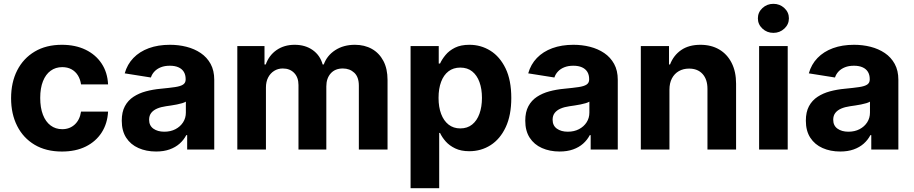

<svg xmlns="http://www.w3.org/2000/svg" viewBox="-20 -789 4821 1013"><path d="M306.6 10.5Q222.9 10.5 162.7 -25.2Q102.6 -61 70.6 -124.4Q38.5 -187.7 38.5 -270.7Q38.5 -354.5 70.8 -417.9Q103.2 -481.3 163.3 -517Q223.4 -552.7 306.2 -552.7Q377.6 -552.7 431.2 -526.8Q484.9 -500.9 516 -454Q547.2 -407 550.2 -343.8H407.6Q403.6 -371 390.8 -391.5Q378 -412 357.2 -423.4Q336.4 -434.8 308.4 -434.8Q273.3 -434.8 247.3 -415.8Q221.2 -396.9 206.7 -360.5Q192.2 -324.2 192.2 -272.5Q192.2 -220.6 206.5 -183.6Q220.8 -146.6 247 -127Q273.1 -107.4 308.4 -107.4Q347.5 -107.4 374.3 -132Q401.1 -156.6 407.6 -200.2H550.2Q546.9 -137.5 516.5 -90Q486 -42.5 432.8 -16Q379.5 10.5 306.6 10.5Z M803.6 10.4Q751.6 10.4 710.4 -8Q669.2 -26.3 645.8 -62.4Q622.4 -98.5 622.4 -152.3Q622.4 -198 638.9 -228.7Q655.4 -259.4 684.2 -278.3Q713 -297.2 749.8 -307.1Q786.5 -317 827.2 -320.7Q874.7 -325.3 903.8 -329.6Q932.8 -333.9 946.1 -342.9Q959.5 -352 959.5 -369.3V-371.7Q959.5 -394.2 949.8 -410Q940 -425.7 921.5 -433.9Q902.9 -442.2 876.1 -442.2Q848.9 -442.2 828.6 -434.1Q808.3 -426 795.1 -412Q781.8 -398 776.1 -380.1L638 -402Q651.3 -449.4 683.8 -483.1Q716.3 -516.8 765.3 -534.8Q814.3 -552.7 876.7 -552.7Q922.1 -552.7 964 -542.1Q1006 -531.4 1039 -509.1Q1072.1 -486.7 1091.3 -451.7Q1110.4 -416.7 1110.4 -368.2V0H967.5V-76H962.8Q949.5 -50.5 927.6 -31.1Q905.7 -11.7 874.9 -0.7Q844.1 10.4 803.6 10.4ZM846.8 -94.1Q880.2 -94.1 905.8 -107.5Q931.4 -120.9 946 -143.7Q960.6 -166.5 960.6 -194.9V-252.7Q953.8 -248.4 941.3 -244.6Q928.8 -240.8 913.4 -237.8Q898 -234.8 883 -232.5Q867.9 -230.3 855.6 -228.5Q828.7 -224.7 808.7 -216.1Q788.8 -207.4 777.7 -193.1Q766.7 -178.8 766.7 -157.4Q766.7 -126.3 789.2 -110.2Q811.7 -94.1 846.8 -94.1Z M1232.1 0V-545.9H1375.5V-448.8H1382.1Q1399.2 -497.2 1439.4 -525Q1479.5 -552.7 1534.5 -552.7Q1590.8 -552.7 1630.1 -524.7Q1669.3 -496.6 1682.3 -448.8H1688.2Q1705 -496 1748.8 -524.4Q1792.6 -552.7 1852.4 -552.7Q1903.3 -552.7 1942.1 -530.9Q1980.9 -509 2002.8 -467.6Q2024.7 -426.3 2024.7 -367V0H1873.3V-337.1Q1873.3 -382.7 1849.2 -405.2Q1825.1 -427.7 1789 -427.7Q1747.9 -427.7 1724.8 -401.6Q1701.7 -375.5 1701.7 -333.2V0H1554.8V-340.6Q1554.8 -380.6 1532 -404.2Q1509.3 -427.7 1472 -427.7Q1446.6 -427.7 1426.5 -415.1Q1406.3 -402.5 1394.7 -380.1Q1383.1 -357.7 1383.1 -327.3V0Z M2146.2 204.1V-545.9H2294.8V-453.7H2301.7Q2311.8 -476.1 2330.8 -499Q2349.7 -522 2380.5 -537.4Q2411.3 -552.7 2456.9 -552.7Q2517 -552.7 2567 -521.7Q2617.1 -490.6 2647.4 -428.3Q2677.6 -365.9 2677.6 -272.1Q2677.6 -181 2648.3 -118.3Q2619 -55.6 2568.8 -23.4Q2518.7 8.8 2456.2 8.8Q2412.4 8.8 2381.7 -6Q2351 -20.7 2331.5 -42.8Q2312.1 -64.9 2301.7 -87.5H2297.2V204.1ZM2408.5 -111.5Q2445.8 -111.5 2471.1 -132Q2496.5 -152.4 2509.6 -188.8Q2522.8 -225.2 2522.8 -272.5Q2522.8 -319.8 2509.7 -355.8Q2496.7 -391.8 2471.4 -412.1Q2446.2 -432.4 2408.5 -432.4Q2371.9 -432.4 2346.3 -412.8Q2320.7 -393.2 2307.3 -357.3Q2293.8 -321.4 2293.8 -272.5Q2293.8 -224.1 2307.4 -188Q2320.9 -151.9 2346.6 -131.7Q2372.3 -111.5 2408.5 -111.5Z M2932.5 10.4Q2880.5 10.4 2839.3 -8Q2798.1 -26.3 2774.7 -62.4Q2751.3 -98.5 2751.3 -152.3Q2751.3 -198 2767.8 -228.7Q2784.3 -259.4 2813.1 -278.3Q2841.9 -297.2 2878.7 -307.1Q2915.4 -317 2956.2 -320.7Q3003.6 -325.3 3032.7 -329.6Q3061.7 -333.9 3075 -342.9Q3088.4 -352 3088.4 -369.3V-371.7Q3088.4 -394.2 3078.7 -410Q3068.9 -425.7 3050.4 -433.9Q3031.8 -442.2 3005 -442.2Q2977.8 -442.2 2957.5 -434.1Q2937.2 -426 2924 -412Q2910.7 -398 2905 -380.1L2766.9 -402Q2780.2 -449.4 2812.7 -483.1Q2845.2 -516.8 2894.2 -534.8Q2943.2 -552.7 3005.6 -552.7Q3051 -552.7 3092.9 -542.1Q3134.9 -531.4 3167.9 -509.1Q3201 -486.7 3220.2 -451.7Q3239.4 -416.7 3239.4 -368.2V0H3096.4V-76H3091.7Q3078.4 -50.5 3056.5 -31.1Q3034.6 -11.7 3003.8 -0.7Q2973 10.4 2932.5 10.4ZM2975.7 -94.1Q3009.1 -94.1 3034.7 -107.5Q3060.4 -120.9 3075 -143.7Q3089.6 -166.5 3089.6 -194.9V-252.7Q3082.7 -248.4 3070.2 -244.6Q3057.7 -240.8 3042.3 -237.8Q3027 -234.8 3011.9 -232.5Q2996.8 -230.3 2984.5 -228.5Q2957.6 -224.7 2937.6 -216.1Q2917.7 -207.4 2906.6 -193.1Q2895.6 -178.8 2895.6 -157.4Q2895.6 -126.3 2918.1 -110.2Q2940.6 -94.1 2975.7 -94.1Z M3512 -315.2V0H3361V-545.9H3509.7V-448.8H3515.1Q3533.6 -497 3574 -524.9Q3614.4 -552.7 3675.5 -552.7Q3732.4 -552.7 3774.7 -527.9Q3816.9 -503.1 3840.2 -457Q3863.6 -410.9 3863.6 -347.3V0H3712.6V-320.3Q3712.6 -370.2 3686.8 -398.7Q3661 -427.1 3615.5 -427.1Q3585.2 -427.1 3561.8 -413.8Q3538.4 -400.5 3525.2 -375.6Q3512 -350.8 3512 -315.2Z M3985.1 0V-545.9H4136V0ZM4060.4 -615.6Q4026.7 -615.6 4002.6 -638.1Q3978.6 -660.5 3978.6 -692.2Q3978.6 -724.1 4002.6 -746.4Q4026.7 -768.8 4060.4 -768.8Q4094.2 -768.8 4118.3 -746.4Q4142.3 -724.1 4142.3 -692.3Q4142.3 -660.5 4118.3 -638.1Q4094.2 -615.6 4060.4 -615.6Z M4413 10.4Q4360.9 10.4 4319.8 -8Q4278.6 -26.3 4255.2 -62.4Q4231.7 -98.5 4231.7 -152.3Q4231.7 -198 4248.2 -228.7Q4264.7 -259.4 4293.6 -278.3Q4322.4 -297.2 4359.1 -307.1Q4395.9 -317 4436.6 -320.7Q4484.1 -325.3 4513.1 -329.6Q4542.2 -333.9 4555.5 -342.9Q4568.8 -352 4568.8 -369.3V-371.7Q4568.8 -394.2 4559.1 -410Q4549.4 -425.7 4530.9 -433.9Q4512.3 -442.2 4485.4 -442.2Q4458.3 -442.2 4438 -434.1Q4417.7 -426 4404.4 -412Q4391.2 -398 4385.4 -380.1L4247.4 -402Q4260.6 -449.4 4293.2 -483.1Q4325.7 -516.8 4374.7 -534.8Q4423.6 -552.7 4486 -552.7Q4531.4 -552.7 4573.4 -542.1Q4615.3 -531.4 4648.4 -509.1Q4681.4 -486.7 4700.6 -451.7Q4719.8 -416.7 4719.8 -368.2V0H4576.9V-76H4572.2Q4558.9 -50.5 4537 -31.1Q4515 -11.7 4484.3 -0.7Q4453.5 10.4 4413 10.4ZM4456.2 -94.1Q4489.6 -94.1 4515.2 -107.5Q4540.8 -120.9 4555.4 -143.7Q4570 -166.5 4570 -194.9V-252.7Q4563.2 -248.4 4550.7 -244.6Q4538.2 -240.8 4522.8 -237.8Q4507.4 -234.8 4492.3 -232.5Q4477.2 -230.3 4464.9 -228.5Q4438.1 -224.7 4418.1 -216.1Q4398.1 -207.4 4387.1 -193.1Q4376.1 -178.8 4376.1 -157.4Q4376.1 -126.3 4398.6 -110.2Q4421.1 -94.1 4456.2 -94.1Z"/></svg>

Font: GitLab Sans
Style: Regular
Weight: 400
Designer: Rasmus Andersson
Foundry: Modifications by GitLab B.V., manufactured by rsms
Version: Version 4.000;git-c8fb6b7